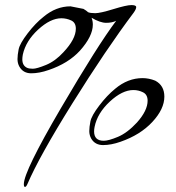

<svg xmlns="http://www.w3.org/2000/svg" viewBox="-20 -586 693 757"><path d="M592 -268Q628 -249 628 -205Q628 -156 580.5 -105Q533 -54 455 -27Q418 -14 386.5 -14Q355 -14 340 -39Q332 -53 332 -69Q332 -85 336.5 -107.5Q341 -130 371.5 -170Q402 -210 434 -236Q484 -278 542 -278Q567 -278 592 -268ZM327 -538Q336 -534 355.5 -534Q375 -534 427 -550Q479 -566 498 -566Q517 -566 517 -558Q517 -550 507 -536Q398 -391 266 -179.5Q134 32 88 140Q83 151 78.5 151Q74 151 74 140Q74 90 219.5 -158.5Q365 -407 438 -504Q422 -496 398.5 -496Q375 -496 341 -516Q346 -503 346 -489Q346 -443 295 -386Q249 -336 172 -310Q135 -297 103 -297Q71 -297 56 -324Q49 -337 49 -353Q49 -369 53.5 -391.5Q58 -414 89 -454.5Q120 -495 152 -520Q201 -561 258 -561L309 -551Q321 -544 327 -538ZM222 -514Q179 -514 130.5 -469.5Q82 -425 70 -371Q68 -360 68 -352Q68 -328 86 -319Q94 -315 109.5 -315Q125 -315 161.5 -330Q198 -345 230 -380Q279 -432 279 -473Q279 -497 260.5 -505.5Q242 -514 222 -514ZM351 -68Q351 -31 389 -31Q408 -31 445 -46.5Q482 -62 520 -103Q562 -150 562 -189Q562 -213 544 -222Q526 -231 506 -231Q462 -231 413 -185.5Q364 -140 353 -86Q351 -76 351 -68Z"/></svg>

Font: Arizonia
Style: Regular
Weight: 400
Designer: Robert E. Leuschke
Foundry: Robert E. Leuschke
Version: Version 1.003